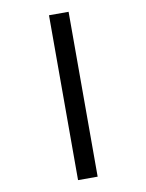

<svg xmlns="http://www.w3.org/2000/svg" viewBox="-103 -872 857 1124"><g transform="rotate(-10 325.0 -310.0)"><path d="M268 180V-800H384.5V180Z"/></g></svg>

Font: Trispace SemiBold
Style: Regular
Weight: 600
Designer: Tyler Finck
Foundry: Etcetera Type Company
Version: Version 1.210; ttfautohint (v1.8.3)